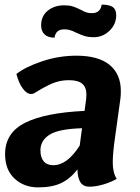

<svg xmlns="http://www.w3.org/2000/svg" viewBox="-20 -801 608 831"><path d="M478 -207Q468 -138 468 -98Q468 -54 485 -27Q462 -13 428.5 -3Q395 7 367 7Q341 7 328.5 -11.5Q316 -30 315 -68Q285 -28 245.5 -9Q206 10 145 10Q84 10 43 -28Q2 -66 2 -134Q2 -226 88.5 -269.5Q175 -313 346 -321L353 -373Q354 -380 354 -392Q354 -423 336 -438.5Q318 -454 278 -454Q239 -454 205.5 -439.5Q172 -425 129 -398Q122 -394 115 -394Q96 -394 78.5 -418Q61 -442 51 -481Q91 -512 163 -536Q235 -560 311 -560Q406 -560 454.5 -520Q503 -480 503 -407Q503 -385 501 -373ZM325 -171 335 -246Q234 -243 194.5 -218Q155 -193 155 -150Q155 -120 169 -103Q183 -86 211 -86Q271 -86 325 -171ZM158 -691Q158 -732 187 -755Q216 -778 257 -778Q279 -778 294 -773.5Q309 -769 329 -759Q343 -751 353.5 -747.5Q364 -744 377 -744Q415 -744 420 -781Q453 -781 468 -770.5Q483 -760 483 -735Q483 -696 454 -668Q425 -640 386 -640Q363 -640 346.5 -645Q330 -650 311 -659Q295 -667 283.5 -670.5Q272 -674 258 -674Q221 -674 216 -638Q188 -638 173 -652Q158 -666 158 -691Z"/></svg>

Font: Krub
Style: Bold Italic
Weight: 700
Italic angle: -8°
Designer: Ekaluck Peanpanawate
Foundry: Cadson Demak Co.,Ltd.
Version: Version 1.000; ttfautohint (v1.6)